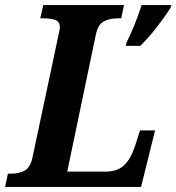

<svg xmlns="http://www.w3.org/2000/svg" viewBox="-41 -734 693 754"><path d="M-10 -52H2Q35 -52 56.5 -64.5Q78 -77 86 -113L188 -593Q190 -603 192 -612Q194 -621 194 -628Q194 -648 177.5 -655Q161 -662 129 -662H117L129 -714H446L435 -662H423Q388 -662 366 -649.5Q344 -637 336 -601L223 -60H372Q420 -60 446.5 -85Q473 -110 491 -166L509 -222H568L513 0H-21ZM456 -567Q491 -638 515 -714H632L629 -704Q608 -670 574.5 -627Q541 -584 510 -554H453Z"/></svg>

Font: Noto Serif Narrow
Style: Bold Italic
Weight: 700
Width: 4
Italic angle: -12°
Designer: Monotype Design Team
Foundry: Monotype Imaging Inc.
Version: Version 1.001